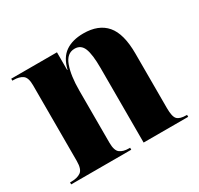

<svg xmlns="http://www.w3.org/2000/svg" viewBox="-122 -699 878 847"><g transform="rotate(-30 316.5 -275.0)"><path d="M14 0V-10H21Q51 -10 69 -22.5Q87 -35 87 -77V-463Q87 -502 70 -514Q53 -526 24 -526H18V-536H251V-446H253Q266 -501 301.5 -525.5Q337 -550 393 -550Q470 -550 509 -504.5Q548 -459 548 -358V-80Q548 -36 561 -23Q574 -10 606 -10H610V0H383V-380Q383 -449 370.5 -480Q358 -511 326 -511Q286 -511 269 -463.5Q252 -416 252 -341V-75Q252 -35 268.5 -22.5Q285 -10 314 -10H320V0Z"/></g></svg>

Font: Noto Serif Display SemiCondensed ExtraBold
Style: Regular
Weight: 800
Width: 4
Designer: Monotype Design Team
Foundry: Monotype Imaging Inc.
Version: Version 2.009